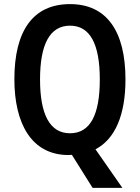

<svg xmlns="http://www.w3.org/2000/svg" viewBox="-20 -745 681 935"><path d="M591 -358C591 -594 499 -725 321 -725C140 -725 50 -594 50 -359C50 -147 131 10 314 10C319 10 326 9 330 9L431 170H576L445 -18C541 -68 591 -186 591 -358ZM175 -358C175 -528 222 -620 321 -620C419 -620 466 -530 466 -358C466 -185 419 -96 321 -96C223 -96 175 -187 175 -358Z"/></svg>

Font: Noto Sans Thai Cond SemBd
Style: Regular
Weight: 600
Width: 3
Designer: Monotype Design Team
Foundry: Monotype Imaging Inc.
Version: Version 2.002